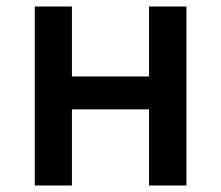

<svg xmlns="http://www.w3.org/2000/svg" viewBox="-20 -570 679 590"><path d="M87 0H201V-234H438V0H553V-550H438V-335H201V-550H87Z"/></svg>

Font: Source Han Sans KR Medium
Style: Regular
Weight: 500
Designer: Ryoko NISHIZUKA (kana & ideographs); Paul D. Hunt (Latin, Greek & Cyrillic); Wenlong ZHANG (bopomofo); Sandoll Communica
Foundry: Adobe Systems Incorporated
Version: Version 1.001;PS 1.001;hotconv 1.0.78;makeotf.lib2.5.61930